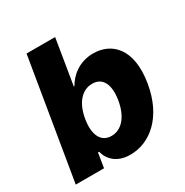

<svg xmlns="http://www.w3.org/2000/svg" viewBox="-168 -865 976 1011"><g transform="rotate(-30 320.0 -359.5)"><path d="M9.6 0H181.5L195.7 -88.4H202.4C215.2 -38 256.4 7.8 338.8 7.8C459.5 7.8 573.2 -86.6 603.7 -272.4C635.7 -464.8 547.6 -552.6 433.6 -552.6C347.3 -552.6 290.8 -502.1 262.4 -452.1H258.9L304 -727.3H130.3ZM225.1 -272.7C239.3 -361.9 285.9 -416.9 349.4 -416.9C414.1 -416.9 439.6 -360.4 425.4 -272.7C411.2 -184.7 365.8 -127.5 301.8 -127.5C238.3 -127.5 210.9 -184.3 225.1 -272.7Z"/></g></svg>

Font: TID UI Extra Bold
Style: Italic
Weight: 800
Italic angle: -9.39999°
Designer: The TID Project Authors
Foundry: Bakken & Bæck
Version: Version 1.001;hotconv 1.0.109;makeotfexe 2.5.65596